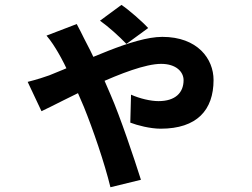

<svg xmlns="http://www.w3.org/2000/svg" viewBox="-20 -682 1040 791"><path d="M500.8 -501 590.4 -566.5C566.2 -593.2 509.2 -642.8 480.3 -661.8L392 -596.8C428.4 -570.8 471.2 -532 500.8 -501ZM296.1 -583 171.6 -535.3C190.4 -513.6 208.3 -484.8 219.4 -465.7C250.2 -413.6 294 -317.1 325.5 -241.8C362.8 -149.9 410.5 -11.3 435 89.4L560.6 58.7C532.6 -30.2 474.4 -202.7 436.1 -290.5C407.4 -360.1 355.4 -469.9 326 -524.4C319 -539 306 -564.6 296.1 -583ZM94 -344.7 150.9 -223.9C226.1 -258 515.7 -418.9 643.9 -418.9C706.3 -418.9 736.3 -385.4 736.3 -351.8C736.3 -299.9 702.2 -265.4 633 -265.4C600.4 -265.4 555.9 -275.9 519.8 -292L516.8 -176.8C545.6 -165.6 598.8 -151.8 641.9 -151.8C791.5 -151.8 859.8 -228.8 859.8 -352.4C859.8 -439.6 794.1 -530.1 648.6 -530.1C527.8 -530.1 330.9 -429.7 182.9 -371.6C169.4 -366.4 131.6 -354.1 94 -344.7Z"/></svg>

Font: Source Han Sans JP VF
Style: Regular
Weight: 250
Designer: Ryoko NISHIZUKA 西塚涼子 (kana, bopomofo & ideographs); Paul D. Hunt (Latin, Greek & Cyrillic); Sandoll Communications 산돌커뮤니
Foundry: Adobe
Version: Version 2.004;hotconv 1.0.118;makeotfexe 2.5.65603